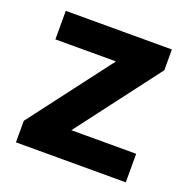

<svg xmlns="http://www.w3.org/2000/svg" viewBox="-101 -625 709 721"><g transform="rotate(20 254.0 -264.0)"><path d="M216 -114 467 -445V-528H43V-414H285L36 -86V0H475V-114Z"/></g></svg>

Font: Asimov
Style: Regular
Weight: 500
Designer: Google
Version: Version 2.000980; 2014